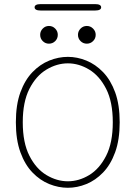

<svg xmlns="http://www.w3.org/2000/svg" viewBox="-20 -901 659 932"><path d="M309.5 10.5Q264 10.5 219.2 -7.5Q174.5 -25.5 137.8 -63.5Q101 -101.5 79 -162Q57 -222.5 57 -307.5Q57 -392.5 79 -452.8Q101 -513 137.8 -551Q174.5 -589 219.2 -607Q264 -625 309.5 -625Q354.5 -625 399 -607Q443.5 -589 480.2 -551Q517 -513 539 -452.8Q561 -392.5 561 -307.5Q561 -222.5 539 -162Q517 -101.5 480.2 -63.5Q443.5 -25.5 399 -7.5Q354.5 10.5 309.5 10.5ZM309.5 -21Q363 -21 413 -51.2Q463 -81.5 495.2 -144.8Q527.5 -208 527.5 -307.5Q527.5 -406.5 495.2 -469.8Q463 -533 413 -563.2Q363 -593.5 309.5 -593.5Q256 -593.5 205.5 -563.2Q155 -533 122.8 -469.8Q90.5 -406.5 90.5 -307.5Q90.5 -208 122.8 -144.8Q155 -81.5 205.5 -51.2Q256 -21 309.5 -21ZM217.5 -689Q200 -689 187.5 -701.5Q175 -714 175 -732Q175 -749.5 187.5 -762.2Q200 -775 217.5 -775Q235.5 -775 248 -762.2Q260.5 -749.5 260.5 -732Q260.5 -714 248 -701.5Q235.5 -689 217.5 -689ZM401.5 -689Q383.5 -689 371 -701.5Q358.5 -714 358.5 -732Q358.5 -749.5 371 -762.2Q383.5 -775 401.5 -775Q419 -775 431.8 -762.2Q444.5 -749.5 444.5 -732Q444.5 -714 431.8 -701.5Q419 -689 401.5 -689ZM148 -865.5Q148 -873 155.2 -877Q162.5 -881 176.5 -881H442.5Q456.5 -881 463.8 -877Q471 -873 471 -865.5Q471 -858 463.8 -854Q456.5 -850 442.5 -850H176.5Q162.5 -850 155.2 -854Q148 -858 148 -865.5Z"/></svg>

Font: Sono ExtraLight Monospace ExtraLight
Style: Regular
Weight: 250
Version: Version 2.112